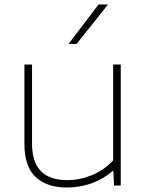

<svg xmlns="http://www.w3.org/2000/svg" viewBox="-20 -828 657 857"><path d="M89 -185V-540H123V-186Q123 -24 280 -24Q335.5 -24 389.8 -46Q444 -68 485 -112V-540H519V0H489L486 -64H482Q441 -28.5 388.8 -9.8Q336.5 9 279 9Q189.5 9 139.2 -37.8Q89 -84.5 89 -185ZM286 -632 420 -808H462L322 -632Z"/></svg>

Font: Encode Sans Expanded Thin
Style: Regular
Weight: 250
Width: 7
Designer: Multiple Designers
Foundry: Impallari Type
Version: Version 2.000